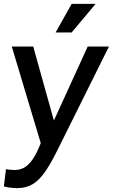

<svg xmlns="http://www.w3.org/2000/svg" viewBox="-23 -744 584 994"><path d="M66 230Q46 230 26 227Q6 224 -3 221L8 132Q17 134 30 135Q43 136 54 136Q79 136 101 124.5Q123 113 144.5 83Q166 53 188 -3L38 -503H149L256 -120L431 -503H541L274 34Q241 101 211 144.5Q181 188 147 209Q113 230 66 230ZM348 -576H265L348 -724H472Z"/></svg>

Font: Inclusive Sans Medium
Style: Italic
Weight: 500
Italic angle: -7°
Designer: Olivia King
Foundry: Olivia King
Version: Version 2.004